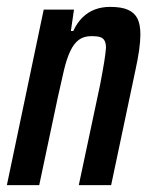

<svg xmlns="http://www.w3.org/2000/svg" viewBox="-25 -538 434 558"><path d="M-5 0 102 -510H190L181 -448H188Q199 -472 215 -487.5Q231 -503 251 -510.5Q271 -518 295 -518Q328 -518 347 -509.5Q366 -501 374.5 -484Q383 -467 383 -438Q383 -419 379.5 -393.5Q376 -368 369 -336L298 0H204L266 -292Q274 -334 278 -359Q282 -384 283 -399Q283 -413 278.5 -420.5Q274 -428 265 -430.5Q256 -433 241 -433Q219 -433 204.5 -422.5Q190 -412 179.5 -390Q169 -368 161 -334.5Q153 -301 143 -255L89 0Z"/></svg>

Font: Saira ExtraCondensed SemiBold
Style: Italic
Weight: 600
Width: 2
Italic angle: -12°
Designer: Hector Gatti with collaboration of the Omnibus-Type team
Foundry: Omnibus-Type
Version: Version 1.101